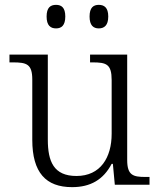

<svg xmlns="http://www.w3.org/2000/svg" viewBox="-20 -761 658 791"><path d="M387 -644C409 -644 426 -656 426 -693C426 -730 409 -741 387 -741C365 -741 349 -730 349 -693C349 -656 365 -644 387 -644ZM211 -644C233 -644 249 -656 249 -693C249 -730 233 -741 211 -741C188 -741 172 -730 172 -693C172 -656 188 -644 211 -644ZM277 10C353 10 406 -21 440 -86H445L453 0H596V-32H579C528 -32 504 -39 504 -102V-536H351V-504H361C418 -504 440 -497 440 -431V-210C440 -112 394 -36 295 -36C201 -36 177 -96 177 -186V-536H19V-504H33C90 -504 113 -497 113 -433V-185C113 -50 169 10 277 10Z"/></svg>

Font: Noto Serif Georgian Light
Style: Regular
Weight: 300
Designer: Monotype Design Team, Akaki Razmadze
Foundry: Google LLC
Version: Version 2.003